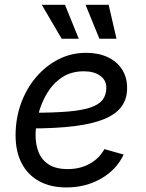

<svg xmlns="http://www.w3.org/2000/svg" viewBox="-20 -781 616 812"><path d="M261.2 11.7Q193.8 11.7 145.8 -14.6Q97.7 -41 71.8 -90.3Q45.9 -139.6 45.9 -208.5Q45.9 -280.3 68.8 -343.5Q91.8 -406.7 132.8 -454.8Q173.8 -502.9 227.8 -530.3Q281.7 -557.6 343.8 -557.6Q396.5 -557.6 435.5 -539.3Q474.6 -521 496.1 -487.5Q517.6 -454.1 517.6 -408.7Q517.6 -362.8 493.9 -330.3Q470.2 -297.9 420.4 -277.3Q370.6 -256.8 292.7 -247.3Q214.8 -237.8 106.9 -237.8L118.7 -304.2Q208 -304.2 268.1 -309.3Q328.1 -314.5 363.5 -326.7Q398.9 -338.9 414.3 -359.4Q429.7 -379.9 429.7 -410.6Q429.7 -441.9 403.6 -460.7Q377.4 -479.5 335 -479.5Q279.8 -479.5 241 -452.9Q202.1 -426.3 177.7 -384.5Q153.3 -342.8 141.8 -296.1Q130.4 -249.5 130.4 -209Q130.4 -168.9 143.6 -136.5Q156.7 -104 186.8 -85Q216.8 -65.9 266.6 -65.9Q318.8 -65.9 359.6 -88.6Q400.4 -111.3 421.4 -150.4L502.9 -127.4Q472.7 -63 407.5 -25.6Q342.3 11.7 261.2 11.7ZM400.4 -617.2 341.8 -760.7H439.5L472.7 -617.2ZM240.7 -617.2 156.7 -760.7H254.9L313 -617.2Z"/></svg>

Font: Adwaita Sans
Style: Italic
Weight: 400
Italic angle: -9.39999°
Designer: Rasmus Andersson
Foundry: rsms
Version: Version 4.001;git-9221beed3